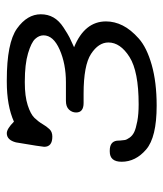

<svg xmlns="http://www.w3.org/2000/svg" viewBox="22 -499 481 565"><g transform="rotate(-90 262.5 -216.5)"><path d="M69 -99Q69 -134 99 -134H102Q128 -134 131 -113Q131 -111 131.5 -103Q132 -95 133 -89.5Q134 -84 140 -75.5Q146 -67 156.5 -62Q167 -57 188 -53Q209 -49 238 -49Q335 -49 377.5 -76Q420 -103 420 -138Q420 -167 386.5 -189Q353 -211 269 -211H242Q214 -211 214 -233Q214 -245 222.5 -254Q231 -263 248 -263H303Q357 -263 399 -281.5Q441 -300 441 -329Q441 -342 430.5 -353.5Q420 -365 388 -374.5Q356 -384 305 -384H302Q262 -384 235.5 -375.5Q209 -367 198 -355.5Q187 -344 180 -332Q173 -320 165 -311.5Q157 -303 143 -303Q113 -303 113 -327Q113 -333 126 -410Q133 -437 153 -437Q166 -437 187 -416Q234 -437 304 -437H309Q419 -437 461 -407Q503 -377 503 -337Q503 -316 493.5 -299.5Q484 -283 464 -270Q444 -257 435 -252.5Q426 -248 406 -239Q482 -208 482 -145Q482 -120 470 -96Q458 -72 431.5 -48.5Q405 -25 354 -10.5Q303 4 234 4Q141 4 105 -27Q69 -58 69 -99Z"/></g></svg>

Font: CMU Typewriter Text
Style: LightOblique
Weight: 200
Italic angle: -9.46001°
Version: Version 0.7.0